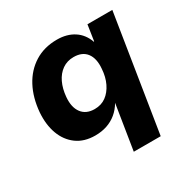

<svg xmlns="http://www.w3.org/2000/svg" viewBox="-156 -653 962 976"><g transform="rotate(-30 325.0 -164.5)"><path d="M356 180 398 -83Q380 -52 354.5 -31Q329 -10 297.5 0.5Q266 11 229 11Q164 11 120.5 -21Q77 -53 57 -107.5Q37 -162 42 -232Q49 -315 82 -377Q115 -439 171 -474Q227 -509 302 -509Q360 -509 401 -482.5Q442 -456 460 -405L462 -407L476 -499H622L514 180ZM293 -107Q332 -107 360 -127.5Q388 -148 405.5 -184Q423 -220 426 -267Q431 -325 406.5 -357.5Q382 -390 331 -390Q293 -390 264.5 -370Q236 -350 219 -314.5Q202 -279 198 -232Q193 -174 218 -140.5Q243 -107 293 -107Z"/></g></svg>

Font: Nunito Sans 9pt ExtraBold
Style: Italic
Weight: 800
Italic angle: -9°
Version: Version 3.101;gftools[0.9.27]